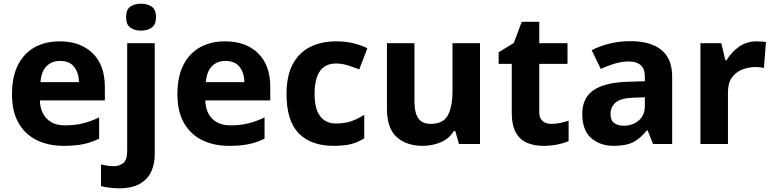

<svg xmlns="http://www.w3.org/2000/svg" viewBox="-20 -780 4190 1040"><path d="M303 -556Q416 -556 482 -491.5Q548 -427 548 -308V-236H196Q198 -173 233.5 -137Q269 -101 332 -101Q385 -101 428 -111.5Q471 -122 517 -144V-29Q477 -9 432.5 0.5Q388 10 325 10Q243 10 180 -20.5Q117 -51 81 -113Q45 -175 45 -269Q45 -365 77.5 -428.5Q110 -492 168 -524Q226 -556 303 -556ZM304 -450Q261 -450 232.5 -422Q204 -394 199 -335H408Q407 -385 382 -417.5Q357 -450 304 -450Z M663 -687Q663 -729 686.5 -744.5Q710 -760 744 -760Q777 -760 801 -744.5Q825 -729 825 -687Q825 -646 801 -630Q777 -614 744 -614Q710 -614 686.5 -630Q663 -646 663 -687ZM625 240Q600 240 572.5 236.5Q545 233 527 228V111Q545 115 561 117.5Q577 120 597 120Q627 120 648 103Q669 86 669 37V-546H818V59Q818 109 799 150Q780 191 737.5 215.5Q695 240 625 240Z M1199 -556Q1312 -556 1378 -491.5Q1444 -427 1444 -308V-236H1092Q1094 -173 1129.5 -137Q1165 -101 1228 -101Q1281 -101 1324 -111.5Q1367 -122 1413 -144V-29Q1373 -9 1328.5 0.5Q1284 10 1221 10Q1139 10 1076 -20.5Q1013 -51 977 -113Q941 -175 941 -269Q941 -365 973.5 -428.5Q1006 -492 1064 -524Q1122 -556 1199 -556ZM1200 -450Q1157 -450 1128.5 -422Q1100 -394 1095 -335H1304Q1303 -385 1278 -417.5Q1253 -450 1200 -450Z M1787 10Q1665 10 1598.5 -57.5Q1532 -125 1532 -270Q1532 -370 1566 -433Q1600 -496 1660.5 -526Q1721 -556 1800 -556Q1856 -556 1897.5 -545Q1939 -534 1970 -519L1926 -404Q1891 -418 1860.5 -427Q1830 -436 1800 -436Q1684 -436 1684 -271Q1684 -189 1714.5 -150Q1745 -111 1800 -111Q1847 -111 1883 -123.5Q1919 -136 1953 -158V-31Q1919 -9 1881.5 0.5Q1844 10 1787 10Z M2580 -546V0H2466L2446 -70H2438Q2412 -28 2366.5 -9Q2321 10 2270 10Q2182 10 2129 -37.5Q2076 -85 2076 -190V-546H2225V-227Q2225 -169 2246 -139Q2267 -109 2313 -109Q2381 -109 2406 -155.5Q2431 -202 2431 -289V-546Z M2966 -109Q2991 -109 3014 -114Q3037 -119 3060 -126V-15Q3036 -5 3000.5 2.5Q2965 10 2923 10Q2874 10 2835.5 -6Q2797 -22 2774.5 -61.5Q2752 -101 2752 -171V-434H2681V-497L2763 -547L2806 -662H2901V-546H3054V-434H2901V-171Q2901 -140 2919 -124.5Q2937 -109 2966 -109Z M3394 -557Q3504 -557 3562.5 -509.5Q3621 -462 3621 -364V0H3517L3488 -74H3484Q3449 -30 3410 -10Q3371 10 3303 10Q3230 10 3182 -32.5Q3134 -75 3134 -163Q3134 -250 3195 -291.5Q3256 -333 3378 -337L3473 -340V-364Q3473 -407 3450.5 -427Q3428 -447 3388 -447Q3348 -447 3310 -435.5Q3272 -424 3234 -407L3185 -508Q3229 -531 3282.5 -544Q3336 -557 3394 -557ZM3415 -251Q3343 -249 3315 -225Q3287 -201 3287 -162Q3287 -128 3307 -113.5Q3327 -99 3359 -99Q3407 -99 3440 -127.5Q3473 -156 3473 -208V-253Z M4079 -556Q4090 -556 4105 -555Q4120 -554 4129 -552L4118 -412Q4111 -414 4097.5 -415.5Q4084 -417 4074 -417Q4036 -417 4001 -403.5Q3966 -390 3944.5 -360Q3923 -330 3923 -278V0H3774V-546H3887L3909 -454H3916Q3940 -496 3982 -526Q4024 -556 4079 -556Z"/></svg>

Font: Noto Sans Tamil
Style: Bold
Weight: 700
Designer: Jelle Bosma - Monotype Design Team
Foundry: Monotype Imaging Inc.
Version: Version 2.004; ttfautohint (v1.8.4.7-5d5b)